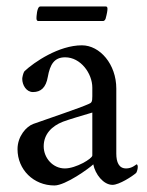

<svg xmlns="http://www.w3.org/2000/svg" viewBox="-20 -566 455 594"><path d="M180.7 -44.9C143.6 -44.9 115.2 -77.1 115.2 -113.3C115.2 -150.4 139.6 -175.8 174.8 -189.5C192.4 -196.3 239.3 -210 265.6 -217.8V-85C265.6 -75.2 214.8 -44.9 180.7 -44.9ZM233.4 -425.8C162.1 -425.8 85.9 -374 55.7 -345.7C51.8 -340.8 48.8 -326.2 48.8 -322.3C48.8 -302.7 61.5 -281.2 82 -281.2C106.4 -281.2 122.1 -294.9 127.9 -328.1C134.8 -366.2 147.5 -388.7 181.6 -388.7C229.5 -388.7 265.6 -338.9 265.6 -294.9V-268.6C265.6 -251 263.7 -248 253.9 -244.1C225.6 -231.4 137.7 -202.1 83 -182.6C61.5 -174.8 34.2 -144.5 34.2 -104.5C34.2 -41 84 7.8 148.4 7.8C182.6 7.8 256.8 -45.9 268.6 -57.6C274.4 -27.3 299.8 5.9 328.1 5.9C348.6 5.9 389.6 -20.5 401.4 -31.2C404.3 -36.1 406.2 -43.9 406.2 -49.8C406.2 -52.7 405.3 -57.6 402.3 -57.6C399.4 -55.7 387.7 -44.9 370.1 -44.9C347.7 -44.9 339.8 -64.5 339.8 -90.8V-292C339.8 -367.2 289.1 -425.8 233.4 -425.8ZM92.8 -509.8C92.8 -500 98.6 -501 98.6 -501H299.8C299.8 -501 304.7 -502 306.6 -507.8C311.5 -525.4 312.5 -534.2 312.5 -539.1C312.5 -544.9 309.6 -545.9 307.6 -545.9H104.5C93.8 -545.9 92.8 -511.7 92.8 -509.8Z"/></svg>

Font: Crimson
Style: Roman
Weight: 400
Version: Version 0.2